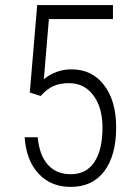

<svg xmlns="http://www.w3.org/2000/svg" viewBox="-20 -731 526 761"><path d="M98.1 -364.3 127.4 -710.9H427.7V-655.3H173.8L153.8 -417Q201.7 -456.1 263.7 -456.1Q345.2 -456.1 392.8 -393.3Q440.4 -330.6 440.4 -226.6Q440.4 -115.2 393.6 -52.7Q346.7 9.8 260.3 9.8Q181.6 9.8 132.8 -42.7Q84 -95.2 77.6 -187H129.4Q136.2 -115.2 169.9 -77.9Q203.6 -40.5 260.3 -40.5Q322.3 -40.5 354.2 -88.9Q386.2 -137.2 386.2 -225.6Q386.2 -304.2 350.3 -352.8Q314.5 -401.4 253.4 -401.4Q218.3 -401.4 192.9 -390.4Q167.5 -379.4 141.1 -350.6Z"/></svg>

Font: TypoPRO Roboto
Style: Regular
Weight: 300
Designer: Google
Version: Version 2.136; 2016